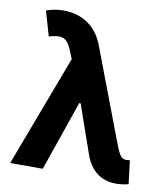

<svg xmlns="http://www.w3.org/2000/svg" viewBox="-82 -785 747 863"><g transform="rotate(10 291.5 -354.0)"><path d="M367.6 -87.2 276.5 -347.2 220.2 -488.9 199.8 -538.7Q187.8 -569.8 175.2 -583.2Q162.7 -596.6 144.1 -598.1Q125.4 -599.6 93 -590.2L60.5 -703.2Q79.6 -709.8 98.5 -713.3Q117.4 -716.8 138.2 -716.8Q204.1 -716.8 251.7 -683.7Q299.3 -650.6 322.5 -587.4L484.9 -159.1Q493.6 -137.6 499.7 -126.5Q505.7 -115.3 513.8 -109.7Q521.9 -104.2 533.6 -104.2Q540.1 -104.6 548.8 -105.7L561.9 1.3Q552.1 4.3 535.5 6.6Q518.9 8.9 504.6 8.9Q472.8 8.9 446.5 -2.1Q420.2 -13.1 400.3 -34.6Q380.5 -56.1 367.6 -87.2ZM231.3 -557.5 321.2 -319.2H280.2L169.8 0H21Z"/></g></svg>

Font: WEMIX Pretendard Variable
Style: Regular
Weight: 400
Designer: Base glyphs from Inter by Rasmus Andersson; Hangeul glyphs from Noto Sans CJK(Source Han Sans) by Jang Soo-young and Kan
Foundry: Kil Hyung-jin
Version: Version 1.000;Glyphs 3.2 (3208)